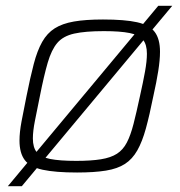

<svg xmlns="http://www.w3.org/2000/svg" viewBox="-20 -585 619 660"><path d="M7 55 524 -565H572L55 55ZM245 8Q170 8 126.5 -1.5Q83 -11 65 -35Q47 -59 47 -102Q47 -130 54 -167.5Q61 -205 71 -254Q84 -319 96 -365Q108 -411 125 -441Q142 -471 168 -487.5Q194 -504 234 -511Q274 -518 334 -518Q409 -518 451.5 -508.5Q494 -499 512 -475Q530 -451 530 -407Q530 -379 524 -341Q518 -303 507 -254Q494 -189 481.5 -143.5Q469 -98 452 -68Q435 -38 409.5 -21.5Q384 -5 344 1.5Q304 8 245 8ZM242 -32Q293 -32 327 -37.5Q361 -43 382 -56.5Q403 -70 416 -95Q429 -120 439 -159Q449 -198 461 -254Q472 -303 478.5 -339Q485 -375 485 -400Q485 -432 471.5 -448.5Q458 -465 425.5 -471.5Q393 -478 337 -478Q273 -478 235 -469.5Q197 -461 177 -437.5Q157 -414 144 -369.5Q131 -325 117 -254Q107 -205 100 -169.5Q93 -134 93 -109Q93 -78 106.5 -61.5Q120 -45 152.5 -38.5Q185 -32 242 -32Z"/></svg>

Font: Saira Thin ExtraLight
Style: Italic
Weight: 250
Italic angle: -12°
Version: Version 1.101